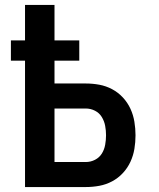

<svg xmlns="http://www.w3.org/2000/svg" viewBox="-20 -755 640 775"><path d="M81 0V-510H24V-592H81V-735H200V-592H300V-510H200V-418H326Q354 -418 381 -413Q408 -408 432.5 -395Q457 -382 476 -361.5Q495 -341 506.5 -316Q518 -291 522.5 -263.5Q527 -236 527 -209Q527 -181 522.5 -154Q518 -127 506.5 -102Q495 -77 476 -56.5Q457 -36 432.5 -23Q408 -10 381 -5Q354 0 326 0ZM326 -101Q346 -101 363.5 -110Q381 -119 391 -135Q401 -151 404.5 -170.5Q408 -190 408 -209Q408 -228 404.5 -247Q401 -266 391 -282.5Q381 -299 363.5 -308Q346 -317 326 -317H200V-101Z"/></svg>

Font: Iosevka Curly Extended
Style: Bold
Weight: 700
Width: 7
Monospace: yes
Designer: Belleve Invis
Foundry: Belleve Invis
Version: Version 11.1.0; ttfautohint (v1.8.3)